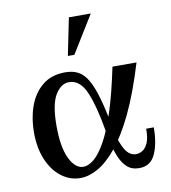

<svg xmlns="http://www.w3.org/2000/svg" viewBox="-82 -791 777 872"><g transform="rotate(-10 306.5 -355.0)"><path d="M220 8Q172 8 132.5 -22Q93 -52 70 -106Q47 -160 47 -233Q47 -298 67 -353.5Q87 -409 128.5 -443Q170 -477 234 -477Q268 -477 293 -464Q318 -451 337 -418.5Q356 -386 372.5 -327.5Q389 -269 405 -178H370Q350 -298 322 -364Q294 -430 243 -430Q206 -430 179.5 -386.5Q153 -343 153 -243Q153 -146 178.5 -93Q204 -40 242 -40Q265 -40 291 -61.5Q317 -83 344.5 -132Q372 -181 398.5 -262.5Q425 -344 450 -465H561Q520 -330 476.5 -239Q433 -148 388.5 -94Q344 -40 301.5 -16Q259 8 220 8ZM491 10Q456 10 435 -9.5Q414 -29 401.5 -58.5Q389 -88 382 -120.5Q375 -153 370 -178H405Q417 -121 437 -88Q457 -55 488 -55Q502 -55 517 -64Q532 -73 542 -95.5Q552 -118 552 -161H587Q587 -87 565 -38.5Q543 10 491 10ZM259 -548 294 -720H395L289 -548Z"/></g></svg>

Font: Brygada 1918 Medium
Style: Regular
Weight: 500
Designer: Mateusz Machalski | Borys Kosmynka | Przemek Hoffer
Foundry: NIEPODLEGLA 2018
Version: Version 3.006